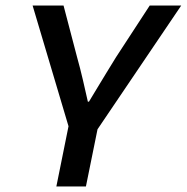

<svg xmlns="http://www.w3.org/2000/svg" viewBox="-20 -675 676 695"><path d="M184 0 228 -218 98 -655H210L259 -468Q270 -429 280 -386Q290 -343 298 -307H302Q316 -330 332.5 -357.5Q349 -385 366.5 -413.5Q384 -442 400 -468L522 -655H636L333 -207L291 0Z"/></svg>

Font: Source Code Pro SemiBold
Style: Italic
Weight: 600
Italic angle: -11°
Monospace: yes
Designer: Paul D. Hunt, Teo Tuominen
Foundry: Adobe Systems Incorporated
Version: Version 1.016;hotconv 1.0.116;makeotfexe 2.5.65601